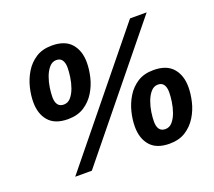

<svg xmlns="http://www.w3.org/2000/svg" viewBox="-123 -891 1187 1063"><g transform="rotate(-20 470.5 -360.0)"><path d="M224 -313Q148 -313 111 -355Q74 -397 74 -467Q74 -508 85 -553Q96 -598 120 -637.5Q144 -677 182.5 -702Q221 -727 277 -727Q354 -727 391 -684.5Q428 -642 428 -573Q428 -533 417.5 -488Q407 -443 382.5 -403Q358 -363 319 -338Q280 -313 224 -313ZM229 -397Q254 -397 271 -417Q288 -437 298.5 -466.5Q309 -496 313.5 -527.5Q318 -559 318 -582Q318 -611 307 -627Q296 -643 273 -643Q249 -643 231.5 -623Q214 -603 203 -573Q192 -543 187.5 -512Q183 -481 183 -457Q183 -428 194.5 -412.5Q206 -397 229 -397ZM151 0 736 -720H834L249 0ZM706 7Q630 7 593 -35Q556 -77 556 -147Q556 -188 567 -233Q578 -278 602 -317.5Q626 -357 664.5 -382Q703 -407 759 -407Q836 -407 873 -364.5Q910 -322 910 -253Q910 -213 899.5 -168Q889 -123 864.5 -83Q840 -43 801 -18Q762 7 706 7ZM711 -77Q736 -77 753 -97Q770 -117 780.5 -146.5Q791 -176 795.5 -207.5Q800 -239 800 -262Q800 -291 789 -307Q778 -323 755 -323Q731 -323 713.5 -303Q696 -283 685 -253Q674 -223 669.5 -192Q665 -161 665 -137Q665 -108 676.5 -92.5Q688 -77 711 -77Z"/></g></svg>

Font: Kufam SemiBold
Style: Italic
Weight: 600
Italic angle: -11°
Designer: Artur Schmal
Foundry: Original Type
Version: Version 1.301; ttfautohint (v1.8.3)